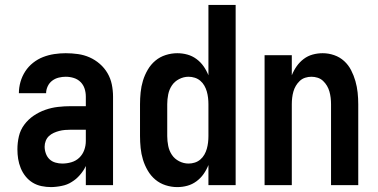

<svg xmlns="http://www.w3.org/2000/svg" viewBox="-20 -755 1540 783"><path d="M189 8Q169 8 149.5 4Q130 0 113.5 -10Q97 -20 84.5 -35.5Q72 -51 64.5 -69.5Q57 -88 54 -107Q51 -126 51 -146Q51 -173 57 -199Q63 -225 79 -246.5Q95 -268 117 -283Q139 -298 164.5 -307Q190 -316 216.5 -319Q243 -322 269 -322H330V-361Q330 -378 325 -393.5Q320 -409 308.5 -420.5Q297 -432 281 -437Q265 -442 248 -442Q234 -442 219.5 -438.5Q205 -435 193 -426Q181 -417 174.5 -403Q168 -389 168 -375H57Q57 -398 63.5 -421Q70 -444 83 -464Q96 -484 115 -499Q134 -514 156 -522.5Q178 -531 201.5 -534.5Q225 -538 248 -538Q273 -538 298 -534.5Q323 -531 345.5 -521Q368 -511 387 -494.5Q406 -478 418.5 -456.5Q431 -435 436 -410.5Q441 -386 441 -361V0H330V-78Q325 -68 323.5 -65.5Q322 -63 319 -58.5Q316 -54 312.5 -49.5Q309 -45 305.5 -41Q302 -37 298 -33Q294 -29 290 -25.5Q286 -22 281.5 -19Q277 -16 272.5 -13Q268 -10 263 -7.5Q258 -5 253 -3Q248 -1 242.5 0.5Q237 2 232 3Q227 4 221.5 5Q216 6 210.5 6.5Q205 7 199.5 7.5Q194 8 189 8ZM234 -88Q253 -88 271.5 -93.5Q290 -99 303.5 -112Q317 -125 323.5 -143Q330 -161 330 -180V-226H269Q257 -226 245 -225Q233 -224 221.5 -221Q210 -218 199 -213Q188 -208 179.5 -200Q171 -192 166.5 -180.5Q162 -169 162 -157Q162 -143 167 -129Q172 -115 182 -105.5Q192 -96 206 -92Q220 -88 234 -88Z M703 8Q679 8 655.5 0.5Q632 -7 613.5 -22.5Q595 -38 582.5 -59.5Q570 -81 563 -104Q556 -127 553.5 -151.5Q551 -176 551 -200V-330Q551 -354 553.5 -378.5Q556 -403 563 -426Q570 -449 582.5 -470.5Q595 -492 613.5 -507.5Q632 -523 655.5 -530.5Q679 -538 703 -538Q724 -538 744 -532.5Q764 -527 781 -514.5Q798 -502 810 -485Q822 -468 830 -448V-735H941V0H830V-82Q822 -62 810 -45Q798 -28 781 -15.5Q764 -3 744 2.5Q724 8 703 8ZM749 -88Q749 -88 749 -88Q749 -88 749 -88Q762 -88 774.5 -92Q787 -96 797 -104.5Q807 -113 813.5 -124.5Q820 -136 823.5 -148.5Q827 -161 828.5 -174Q830 -187 830 -200V-330Q830 -343 828.5 -356Q827 -369 823.5 -381.5Q820 -394 813.5 -405.5Q807 -417 797 -425.5Q787 -434 774.5 -438Q762 -442 749 -442Q729 -442 710.5 -432.5Q692 -423 681 -406.5Q670 -390 666 -370Q662 -350 662 -330V-200Q662 -180 666 -160Q670 -140 681 -123.5Q692 -107 710.5 -97.5Q729 -88 749 -88Z M1059 0V-530H1170V-448Q1178 -468 1190 -485Q1202 -502 1218.5 -514.5Q1235 -527 1255 -532.5Q1275 -538 1296 -538Q1320 -538 1343 -530Q1366 -522 1383.5 -506Q1401 -490 1412 -468.5Q1423 -447 1429.5 -424Q1436 -401 1438.5 -377.5Q1441 -354 1441 -330V0H1330V-330Q1330 -343 1328.5 -356Q1327 -369 1323.5 -381.5Q1320 -394 1313.5 -405Q1307 -416 1297.5 -425Q1288 -434 1275.5 -438Q1263 -442 1250 -442Q1237 -442 1224.5 -438Q1212 -434 1202.5 -425Q1193 -416 1186.5 -405Q1180 -394 1176.5 -381.5Q1173 -369 1171.5 -356Q1170 -343 1170 -330V0Z"/></svg>

Font: iosevka_custom_sans_ss08
Style: Bold
Weight: 700
Designer: Belleve Invis
Foundry: Belleve Invis
Version: Version 10.3.0; ttfautohint (v1.8.3)